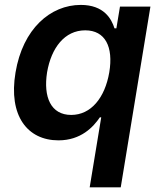

<svg xmlns="http://www.w3.org/2000/svg" viewBox="-20 -573 665 797"><path d="M481.2 204.5 604.4 -545.5H478L463.1 -455.3H455.3C442.8 -494.7 411.6 -552.6 315.3 -552.6C189.6 -552.6 74.6 -453.8 44.4 -272C14.2 -92.3 94.1 9.6 222.7 9.6C316.4 9.6 367.5 -46.2 394.5 -85.9H400.2L352.3 204.5ZM433.6 -272.7C415.5 -166.9 357.6 -95.9 275.6 -95.9C190.7 -95.9 159.4 -170.5 175.4 -272.7C192.8 -374.3 248.2 -447.1 333.8 -447.1C416.9 -447.1 451.3 -378.6 433.6 -272.7Z"/></svg>

Font: TID UI Semi Bold
Style: Italic
Weight: 600
Italic angle: -9.39999°
Designer: The TID Project Authors
Foundry: Bakken & Bæck
Version: Version 1.001;hotconv 1.0.109;makeotfexe 2.5.65596